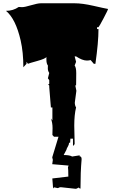

<svg xmlns="http://www.w3.org/2000/svg" viewBox="-20 -760 723 1188"><path d="M374 199.2Q411.6 199.2 426.3 208.5L472.7 201.2Q472.7 209.5 475.1 209.5L477.1 207.5Q485.4 211.4 484.9 226.6Q478 303.7 478 407.2Q472.7 407.2 466.8 400.4Q465.3 400.4 459.5 404.3Q453.6 408.2 448.2 408.2L356.9 398.4Q347.7 398.4 344.2 401.1Q340.8 403.8 336.4 403.8L316.4 399.4H314L308.6 406.2L303.7 344.2L402.8 332.5Q402.8 288.1 400.4 273.4H402.3V266.6L406.2 264.6L303.2 255.9L306.2 234.4Q306.2 234.4 307.1 228.5L306.2 226.6L303.2 213.4L345.7 73.7L429.2 74.7Q429.7 76.2 422.9 81.3Q416 86.4 416 89.8L414.1 122.1L407.2 124Q407.2 134.3 400.4 145.8Q393.6 157.2 391.1 165H392.1ZM439.5 17.6 441.9 131.8 431.6 143.6V98.1H402.3V121.1H392.1Q382.3 111.3 382.3 85.9H314L304.2 75.2L305.2 33.2Q305.2 -1 294.9 -26.9L304.2 -15.1V-95.2H294.9L284.7 -220.7V-230.5L277.8 -238.3L284.7 -240.7V-264.2L276.4 -275.4L284.7 -308.6Q275.9 -321.3 275.9 -336.9Q275.9 -352.5 276.4 -354.5Q267.1 -366.2 267.1 -391.1V-407.7Q262.2 -397 210.9 -382.8Q159.7 -368.7 152.8 -365.2L144 -377.4V-365.2L124.5 -343.8Q124.5 -436.5 107.9 -509.3Q77.1 -643.6 17.1 -692.9Q61 -692.9 95.7 -716.8Q101.1 -715.8 116.9 -715.8Q132.8 -715.8 173.1 -727.8Q213.4 -739.7 232.4 -739.7H441.9Q489.7 -739.7 557.9 -724.1Q626 -708.5 648.4 -704.6Q648.4 -698.7 620.8 -646.7Q593.3 -594.7 589.4 -591.8H580.6V-580.1H589.4Q589.4 -498.5 570.3 -365.2H560.5L541 -388.2Q527.8 -385.3 517.6 -385.3Q489.7 -385.3 450.7 -411.1H441.9L450.7 -377.4L441.9 -354.5Q451.7 -342.8 451.7 -307.1Q451.7 -271.5 451.2 -252.4Q450.7 -233.4 450.7 -230.5Q450.2 -230.5 448.2 -232.9Q446.3 -232.9 446.3 -229.5L452.6 -198.2L442.9 -125.5Q442.9 -107.4 450.7 -95.2Q439.5 -49.8 439.5 17.6Z"/></svg>

Font: Butcherman
Style: Regular
Weight: 400
Version: Version 001.003